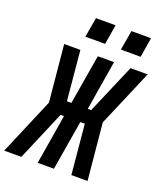

<svg xmlns="http://www.w3.org/2000/svg" viewBox="-194 -1059 998 1169"><g transform="rotate(20 305.0 -474.5)"><path d="M-26 0 130 -368 95 -735H200L230 -413H259L313 -735H418L365 -413H387L525 -735H636L479 -367L514 0H409L379 -322H350L296 0H191L244 -322H222L85 0ZM559 -821H431L453 -949H580ZM329 -821H201L223 -949H350Z"/></g></svg>

Font: Iosevka SS04 SmBd Ex Obl
Style: Regular
Weight: 600
Width: 7
Italic angle: -9°
Monospace: yes
Designer: Belleve Invis
Foundry: Belleve Invis
Version: Version 19.0.0; ttfautohint (v1.8.4)